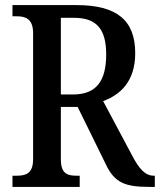

<svg xmlns="http://www.w3.org/2000/svg" viewBox="-20 -734 628 754"><path d="M29 0H293V-44H281C244 -44 219 -52 219 -109V-314H285L395 -90C430 -15 472 0 569 0H588V-44H584C550 -44 526 -71 498 -125L385 -337C451 -361 511 -413 511 -525C511 -653 441 -714 280 -714H29V-670H46C79 -670 110 -661 110 -604V-109C110 -52 81 -44 46 -44H29ZM267 -363H219V-664H271C360 -664 397 -619 397 -520C397 -417 359 -363 267 -363Z"/></svg>

Font: Noto Serif Myanmar Condensed Medium
Style: Regular
Weight: 500
Width: 3
Designer: Ben Mitchell and the Monotype Design Team
Foundry: Monotype Imaging Inc.
Version: Version 2.106